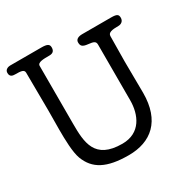

<svg xmlns="http://www.w3.org/2000/svg" viewBox="-184 -988 1151 1170"><g transform="rotate(-30 392.0 -403.5)"><path d="M194 -729C194 -754 235 -754 277 -754C304 -754 314 -768 314 -790C314 -813 300 -821 258 -821H39C27 -821 2 -815 2 -790C2 -762 22 -759 39 -759C79 -759 102 -757 102 -734C102 -644 104 -556 104 -467C104 -422 103 -377 103 -334C103 -261 105 -173 123 -125C159 -30 237 14 393 14C550 14 658 -74 658 -272C658 -345 656 -419 656 -492C656 -554 658 -607 658 -670C658 -695 685 -700 732 -700C748 -700 769 -710 769 -736C769 -759 760 -767 718 -767H515C486 -767 468 -756 468 -736C468 -712 476 -700 515 -696C555 -692 567 -686 567 -663V-272C567 -172 523 -66 394 -66C200 -66 194 -190 194 -323Z"/></g></svg>

Font: Life Savers
Style: ExtraBold
Weight: 800
Designer: Pablo Impallari, Rodrigo Fuenzalida, Brenda Gallo
Foundry: Pablo Impallari, Rodrigo Fuenzalida, Brenda Gallo
Version: Version 3.000